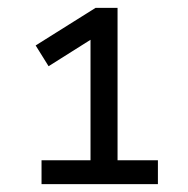

<svg xmlns="http://www.w3.org/2000/svg" viewBox="-20 -726 480 490"><path d="M86 -256V-317H211V-643L242 -644L104 -557L71 -610L224 -706H280V-317H383V-256Z"/></svg>

Font: Nunito Sans 9pt
Style: Regular
Weight: 400
Version: Version 3.101;gftools[0.9.27]